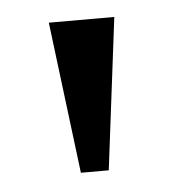

<svg xmlns="http://www.w3.org/2000/svg" viewBox="-31 -744 272 295"><g transform="rotate(-5 104.5 -597.0)"><path d="M83 -480 54 -714H155L126 -480Z"/></g></svg>

Font: Noto Serif Hebrew SemiCondensed
Style: Regular
Weight: 400
Width: 4
Designer: Monotype Design Team
Foundry: Monotype Imaging Inc.
Version: Version 2.004; ttfautohint (v1.8.4.7-5d5b)